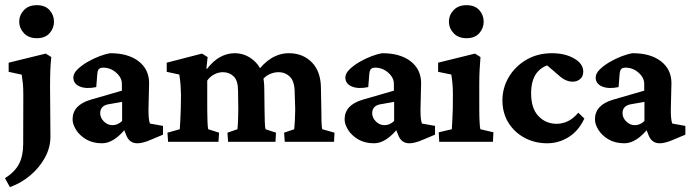

<svg xmlns="http://www.w3.org/2000/svg" viewBox="-27 -562 2742 761"><path d="M12.2 179.7 -7.3 144Q30.8 120.6 47.9 88.6Q64.9 56.6 64.9 8.8L65.4 -186Q65.4 -212.9 63.7 -230.5Q62 -248 59.1 -266.1L7.3 -277.3V-313.5L154.3 -349.6L176.3 -335.9Q173.8 -313 172.6 -286.6Q171.4 -260.3 171.4 -218.8L172.9 -20.5Q172.9 22.9 151.1 62.7Q129.4 102.5 92.8 133.3Q56.2 164.1 12.2 179.7ZM119.1 -410.6Q86.4 -410.6 67.9 -430.4Q49.3 -450.2 49.3 -476.1Q49.3 -502.4 67.9 -522Q86.4 -541.5 119.1 -541.5Q151.9 -541.5 169.4 -522Q187 -502.4 187 -476.1Q187 -450.2 169.4 -430.4Q151.9 -410.6 119.1 -410.6Z M377.4 5.9Q340.8 5.9 314.7 -9.5Q288.6 -24.9 274.7 -47.1Q260.7 -69.3 260.7 -88.9Q260.7 -146 333 -167L456.1 -202.6V-229.5Q456.1 -254.4 433.3 -274.2Q410.6 -293.9 382.3 -293.9Q369.6 -293.9 364.5 -287.8Q359.4 -281.7 358.4 -266.1L354.5 -216.8Q314.9 -208.5 289.3 -219.2Q263.7 -230 263.7 -254.9Q263.7 -270.5 279.5 -286.4Q295.4 -302.2 319.3 -316.2Q343.3 -330.1 367.9 -339.4Q392.6 -348.6 410.2 -351.1Q481 -351.1 522.2 -319.3Q563.5 -287.6 564 -233.4L561.5 -126.5Q561.5 -85.4 567.4 -72.3L619.1 -63V-28.3L566.9 -6.3Q537.6 5.9 517.1 5.9Q486.3 5.9 473.6 -25.4L459.5 -61.5L476.1 -58.6Q426.3 5.9 377.4 5.9ZM418.9 -65.9Q439.9 -65.9 457 -82.5V-158.2L406.7 -149.4Q370.1 -144.5 370.1 -113.3Q370.1 -95.2 384.8 -80.6Q399.4 -65.9 418.9 -65.9Z M639.2 0 636.7 -36.1 685.5 -49.8Q686 -55.2 687.3 -77.9Q688.5 -100.6 689.5 -127.9L690.4 -187Q689.9 -209.5 688.5 -227.3Q687 -245.1 683.6 -266.6L633.8 -277.3V-313.5L773.4 -349.6L795.9 -335.9L791 -290L793.5 -289.1Q818.4 -321.3 845.9 -336.2Q873.5 -351.1 903.3 -351.1Q949.7 -351.1 985.1 -316.4Q1020.5 -281.7 1020.5 -210L1021.5 -128.9Q1021.5 -102.5 1022.5 -79.3Q1023.4 -56.2 1025.4 -49.8L1066.9 -36.1L1064.9 0H877L874.5 -36.1L914.1 -49.8Q915.5 -61.5 916.5 -84.7Q917.5 -107.9 917.5 -128.4L916.5 -201.7Q916.5 -242.2 899.4 -259Q882.3 -275.9 856.4 -275.9Q838.9 -275.9 822 -267.1Q805.2 -258.3 794.4 -242.7V-127.9Q794.4 -102.5 795.4 -79.3Q796.4 -56.2 798.3 -49.8L841.3 -36.1L838.9 0ZM1101.6 0 1099.1 -36.1 1139.2 -49.8Q1140.6 -61.5 1141.8 -85.2Q1143.1 -108.9 1143.1 -128.4L1141.1 -192.9Q1141.1 -238.8 1122.6 -257.3Q1104 -275.9 1077.1 -275.9Q1058.6 -275.9 1041.3 -267.8Q1023.9 -259.8 1012.7 -244.6L988.8 -272.9Q1044.9 -351.1 1118.2 -351.1Q1173.8 -351.1 1209.5 -314.5Q1245.1 -277.8 1245.1 -210.4L1246.6 -128.9Q1246.6 -102.5 1247.3 -79.3Q1248 -56.2 1250.5 -49.8L1298.8 -36.1L1296.9 0Z M1455.6 5.9Q1418.9 5.9 1392.8 -9.5Q1366.7 -24.9 1352.8 -47.1Q1338.9 -69.3 1338.9 -88.9Q1338.9 -146 1411.1 -167L1534.2 -202.6V-229.5Q1534.2 -254.4 1511.5 -274.2Q1488.8 -293.9 1460.4 -293.9Q1447.8 -293.9 1442.6 -287.8Q1437.5 -281.7 1436.5 -266.1L1432.6 -216.8Q1393.1 -208.5 1367.4 -219.2Q1341.8 -230 1341.8 -254.9Q1341.8 -270.5 1357.7 -286.4Q1373.5 -302.2 1397.5 -316.2Q1421.4 -330.1 1446 -339.4Q1470.7 -348.6 1488.3 -351.1Q1559.1 -351.1 1600.3 -319.3Q1641.6 -287.6 1642.1 -233.4L1639.6 -126.5Q1639.6 -85.4 1645.5 -72.3L1697.3 -63V-28.3L1645 -6.3Q1615.7 5.9 1595.2 5.9Q1564.5 5.9 1551.8 -25.4L1537.6 -61.5L1554.2 -58.6Q1504.4 5.9 1455.6 5.9ZM1497.1 -65.9Q1518.1 -65.9 1535.2 -82.5V-158.2L1484.9 -149.4Q1448.2 -144.5 1448.2 -113.3Q1448.2 -95.2 1462.9 -80.6Q1477.5 -65.9 1497.1 -65.9Z M1713.9 0 1711.9 -37.6 1763.7 -49.8Q1764.2 -54.7 1765.4 -77.4Q1766.6 -100.1 1767.6 -127.9L1768.1 -186Q1768.1 -210 1766.6 -228Q1765.1 -246.1 1761.7 -266.6L1709.5 -277.3V-313.5L1855.5 -349.6L1877.4 -335.9Q1875.5 -310.5 1874 -285.2Q1872.6 -259.8 1872.6 -228V-127.9Q1872.6 -102.5 1873.8 -79.1Q1875 -55.7 1877 -49.8L1928.7 -37.6L1926.8 0ZM1822.3 -410.6Q1789.6 -410.6 1771 -430.4Q1752.4 -450.2 1752.4 -476.1Q1752.4 -502.4 1771 -522Q1789.6 -541.5 1822.3 -541.5Q1855 -541.5 1872.6 -522Q1890.1 -502.4 1890.1 -476.1Q1890.1 -450.2 1872.6 -430.4Q1855 -410.6 1822.3 -410.6Z M2142.1 5.9Q2092.3 5.9 2052 -15.9Q2011.7 -37.6 1988 -75.9Q1964.4 -114.3 1964.4 -164.1Q1964.4 -213.9 1989.5 -256.3Q2014.6 -298.8 2059.1 -325Q2103.5 -351.1 2160.6 -351.1Q2212.4 -351.1 2248.5 -330.3Q2284.7 -309.6 2284.7 -278.3Q2284.7 -258.8 2272.2 -248.5Q2259.8 -238.3 2243.2 -238.3Q2215.3 -238.3 2189.5 -261.7L2130.4 -312.5L2171.4 -303.7Q2137.7 -310.5 2107.9 -281.5Q2078.1 -252.4 2078.1 -191.9Q2078.1 -132.3 2107.2 -101.8Q2136.2 -71.3 2179.2 -71.3Q2200.7 -71.3 2222.2 -80.8Q2243.7 -90.3 2265.1 -115.2L2289.1 -92.3Q2266.6 -43.5 2227.1 -18.8Q2187.5 5.9 2142.1 5.9Z M2447.8 5.9Q2411.1 5.9 2385 -9.5Q2358.9 -24.9 2345 -47.1Q2331.1 -69.3 2331.1 -88.9Q2331.1 -146 2403.3 -167L2526.4 -202.6V-229.5Q2526.4 -254.4 2503.7 -274.2Q2481 -293.9 2452.6 -293.9Q2439.9 -293.9 2434.8 -287.8Q2429.7 -281.7 2428.7 -266.1L2424.8 -216.8Q2385.3 -208.5 2359.6 -219.2Q2334 -230 2334 -254.9Q2334 -270.5 2349.9 -286.4Q2365.7 -302.2 2389.6 -316.2Q2413.6 -330.1 2438.2 -339.4Q2462.9 -348.6 2480.5 -351.1Q2551.3 -351.1 2592.5 -319.3Q2633.8 -287.6 2634.3 -233.4L2631.8 -126.5Q2631.8 -85.4 2637.7 -72.3L2689.5 -63V-28.3L2637.2 -6.3Q2607.9 5.9 2587.4 5.9Q2556.6 5.9 2543.9 -25.4L2529.8 -61.5L2546.4 -58.6Q2496.6 5.9 2447.8 5.9ZM2489.3 -65.9Q2510.3 -65.9 2527.3 -82.5V-158.2L2477.1 -149.4Q2440.4 -144.5 2440.4 -113.3Q2440.4 -95.2 2455.1 -80.6Q2469.7 -65.9 2489.3 -65.9Z"/></svg>

Font: Lateef
Style: Bold
Weight: 700
Designer: SIL International
Foundry: SIL International
Version: Version 4.200